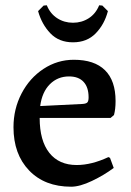

<svg xmlns="http://www.w3.org/2000/svg" viewBox="-20 -694 494 726"><path d="M31 -213Q31 -282 61.5 -340.5Q92 -399 144.5 -433.5Q197 -468 259 -468Q337 -468 377 -428.5Q417 -389 417 -312Q417 -281 411 -259L398 -248H130Q130 -162 166.5 -116Q203 -70 270 -70Q326 -70 390 -100L396 -97L410 -59Q374 -32 328 -10Q282 12 249 12Q149 12 90 -49.5Q31 -111 31 -213ZM293 -301Q306 -302 310.5 -307Q315 -312 315 -326Q315 -364 296 -384.5Q277 -405 241 -405Q198 -405 168.5 -375.5Q139 -346 132 -293ZM124 -652 145 -673 157 -674Q170 -642 196.5 -625Q223 -608 256 -608Q289 -608 315.5 -625Q342 -642 355 -674L367 -673L388 -652Q375 -602 342 -568Q309 -534 256 -534Q203 -534 170.5 -568Q138 -602 124 -652Z"/></svg>

Font: Alegreya Medium
Style: Regular
Weight: 500
Designer: Juan Pablo del Peral
Foundry: Huerta Tipografica
Version: Version 2.007; ttfautohint (v1.6)